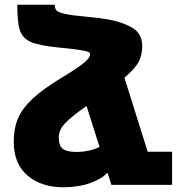

<svg xmlns="http://www.w3.org/2000/svg" viewBox="-20 -780 758 810"><path d="M706 -140V0H451H450L434 -50H431Q412 -27 362.5 -8.5Q313 10 247 10Q154 10 96 -39.5Q38 -89 38 -182Q38 -238 56 -280.5Q74 -323 118 -364Q162 -405 243 -454Q311 -495 335.5 -516Q360 -537 360 -550Q360 -558 352 -561.5Q344 -565 310.5 -570Q277 -575 223 -580Q143 -588 109 -603.5Q75 -619 64 -652Q53 -685 53 -760H211Q211 -744 218 -736Q225 -728 254 -721.5Q283 -715 348 -709Q446 -701 497 -682Q548 -663 564 -640Q580 -617 580 -587Q580 -550 566.5 -522Q553 -494 505 -452L603 -140ZM400 -160 345 -333Q285 -291 256.5 -262Q228 -233 228 -200Q228 -165 245 -152Q262 -139 302 -139Q356 -139 400 -160Z"/></svg>

Font: Noto Sans Armenian Black
Style: Regular
Weight: 900
Designer: Monotype Design team
Foundry: Monotype Imaging Inc.
Version: Version 1.000